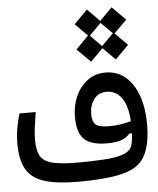

<svg xmlns="http://www.w3.org/2000/svg" viewBox="-53 -793 692 842"><g transform="rotate(-5 293.0 -372.0)"><path d="M259.8 2.4Q166 2.4 110.4 -14.6Q54.7 -31.7 30.3 -73Q5.9 -114.3 5.9 -187.5Q5.9 -224.1 12.7 -260.5Q19.5 -296.9 26.9 -318.4H98.1Q91.8 -278.3 88.1 -250.5Q84.5 -222.7 84.5 -194.8Q84.5 -149.4 99.4 -124.8Q114.3 -100.1 153.1 -90.8Q191.9 -81.5 263.2 -81.5Q322.8 -81.5 379.4 -85Q436 -88.4 467.3 -101.1Q489.7 -110.4 499 -126.7Q508.3 -143.1 510.3 -189L498.5 -188.5Q487.3 -173.3 464.4 -163.8Q441.4 -154.3 397.9 -154.3Q328.6 -154.3 298.1 -183.1Q267.6 -211.9 267.6 -282.7Q267.6 -331.5 286.1 -372.8Q304.7 -414.1 338.4 -439.2Q372.1 -464.4 417 -464.4Q468.8 -464.4 505.1 -433.6Q541.5 -402.8 560.8 -348.4Q580.1 -293.9 580.1 -223.6Q580.1 -148.4 560.1 -99.1Q540 -49.8 490.7 -28.3Q450.7 -10.7 389.9 -4.2Q329.1 2.4 259.8 2.4ZM510.3 -242.2Q506.3 -311.5 481 -345.7Q455.6 -379.9 416 -379.9Q378.9 -379.9 359.4 -352.8Q339.8 -325.7 339.8 -289.6Q339.8 -254.9 354.7 -241.7Q369.6 -228.5 414.1 -228.5Q442.9 -228.5 465.6 -232.4Q488.3 -236.3 510.3 -242.2ZM359.4 -517.1 300.3 -576.2 356 -632.8 301.8 -687 360.8 -746.6 415 -691.9 469.7 -747.1 528.8 -687.5 472.7 -631.8 527.3 -576.7 468.3 -517.6 414.1 -571.8ZM413.6 -581.1 465.3 -633.3 415.5 -683.1 363.8 -631.3Z"/></g></svg>

Font: Cascadia Mono SemiLight
Style: Regular
Weight: 350
Monospace: yes
Designer: Aaron Bell
Foundry: Saja Typeworks
Version: Version 2404.023; ttfautohint (v1.8.4)